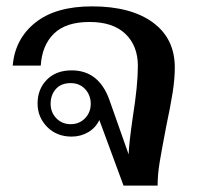

<svg xmlns="http://www.w3.org/2000/svg" viewBox="-20 -583 624 603"><path d="M292 -206Q280 -181 256.5 -167.5Q233 -154 205 -154Q158 -154 128 -184.5Q98 -215 98 -258Q98 -303 127 -332.5Q156 -362 205 -362Q291 -362 324 -268L384 -98Q385 -132 397 -215Q413 -315 413 -376Q413 -439 374 -476.5Q335 -514 261 -514Q187 -514 149.5 -477.5Q112 -441 108 -377H20Q27 -461 91 -512Q155 -563 269 -563Q391 -563 460 -512.5Q529 -462 529 -371Q529 -335 522 -291Q515 -247 502 -186Q488 -113 481.5 -74Q475 -35 475 0H368ZM265 -257Q265 -284 247.5 -303Q230 -322 202 -322Q172 -322 155.5 -303.5Q139 -285 139 -257Q139 -230 157 -211.5Q175 -193 202 -193Q229 -193 247 -211.5Q265 -230 265 -257Z"/></svg>

Font: Taviraj Medium
Style: Regular
Weight: 500
Designer: Katatrad Team
Foundry: CadsonDemak
Version: Version 1.030